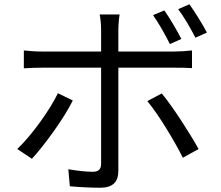

<svg xmlns="http://www.w3.org/2000/svg" viewBox="-20 -839 1040 902"><path d="M740 -400 672 -364C725 -301 800 -176 839 -98L913 -139C873 -211 793 -336 740 -400ZM322 -367 252 -401C213 -320 127 -201 61 -139L130 -93C186 -154 280 -281 322 -367ZM752 -790 699 -768C726 -730 758 -673 778 -632L832 -656C811 -697 777 -755 752 -790ZM870 -819 817 -796C845 -759 876 -705 898 -662L952 -686C933 -723 896 -782 870 -819ZM542 -771H448C452 -756 455 -722 455 -700V-597H177C145 -597 120 -599 92 -602V-518C119 -520 147 -521 177 -521H455V-70C455 -44 443 -32 416 -32C390 -32 344 -36 301 -44L308 36C348 40 408 43 450 43C510 43 536 16 536 -37V-521H801C825 -521 855 -521 882 -519V-602C857 -599 824 -597 800 -597H536V-699C536 -721 539 -757 542 -771Z"/></svg>

Font: Source Han Sans HK
Style: Regular
Weight: 400
Designer: Ryoko NISHIZUKA 西塚涼子 (kana, bopomofo & ideographs); Paul D. Hunt (Latin, Greek & Cyrillic); Sandoll Communications 산돌커뮤니
Foundry: Adobe
Version: Version 2.000;hotconv 1.0.107;makeotfexe 2.5.65593